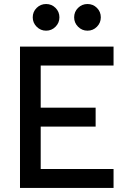

<svg xmlns="http://www.w3.org/2000/svg" viewBox="-20 -922 626 942"><path d="M78.1 0V-693.4H179.7V0ZM78.1 0V-92.8H537.1V0ZM78.1 -300.8V-393.6H449.2V-300.8ZM78.1 -600.6V-693.4H537.1V-600.6ZM409.2 -771.5Q382.3 -771.5 363 -790.8Q343.8 -810.1 343.8 -836.9Q343.8 -864.3 363 -883.3Q382.3 -902.3 409.2 -902.3Q436.5 -902.3 455.6 -883.3Q474.6 -864.3 474.6 -836.9Q474.6 -810.1 455.6 -790.8Q436.5 -771.5 409.2 -771.5ZM206.1 -771.5Q179.2 -771.5 159.9 -790.8Q140.6 -810.1 140.6 -836.9Q140.6 -864.3 159.9 -883.3Q179.2 -902.3 206.1 -902.3Q233.4 -902.3 252.4 -883.3Q271.5 -864.3 271.5 -836.9Q271.5 -810.1 252.4 -790.8Q233.4 -771.5 206.1 -771.5Z"/></svg>

Font: Cascadia Code
Style: Regular
Weight: 400
Designer: Aaron Bell
Foundry: Saja Typeworks
Version: Version 2404.023